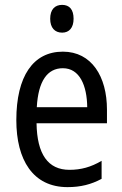

<svg xmlns="http://www.w3.org/2000/svg" viewBox="-20 -758 502 788"><path d="M235 -738C205 -738 186 -719 186 -681C186 -644 205 -624 235 -624C264 -624 282 -644 282 -681C282 -719 265 -738 235 -738ZM238 -546C116 -546 47 -445 47 -265C47 -102 115 10 257 10C311 10 354 -1 397 -24V-98C353 -72 312 -61 265 -61C177 -61 132 -125 130 -252H419V-308C419 -444 356 -546 238 -546ZM238 -478C307 -478 337 -407 338 -318H131C137 -425 174 -478 238 -478Z"/></svg>

Font: Noto Sans Sinhala Condensed
Style: Regular
Weight: 400
Width: 3
Designer: Jelle Bosma - Monotype Design Team
Foundry: Monotype Imaging Inc.
Version: Version 2.006